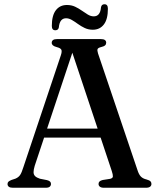

<svg xmlns="http://www.w3.org/2000/svg" viewBox="-20 -884 752 904"><path d="M172.5 -278.5H470.5L474 -236H168ZM220 -18Q220 -10 214.2 -5Q208.5 0 195.5 0H40.5Q27.5 0 21.5 -4.8Q15.5 -9.5 15.5 -17.5Q15.5 -24 19.2 -28Q23 -32 33.5 -36.5L53 -43Q67 -49 74.5 -59.8Q82 -70.5 90.5 -98L266.5 -623.5Q272.5 -641.5 269 -649.5Q265.5 -657.5 248 -662Q234.5 -665.5 229 -670.5Q223.5 -675.5 223.5 -682.5Q223.5 -691 229.8 -695.5Q236 -700 248.5 -700H455Q468 -700 474 -695.5Q480 -691 480 -683Q480 -675.5 474.8 -670.5Q469.5 -665.5 456.5 -662.5Q442 -659 439.5 -653Q437 -647 441.5 -632.5L627 -84Q633.5 -63 643 -53Q652.5 -43 670 -39Q684 -35 688.5 -30.2Q693 -25.5 693 -18Q693 -10 686.8 -5Q680.5 0 667.5 0H469Q456.5 0 450.2 -5Q444 -10 444 -18Q444 -25 448.5 -29.5Q453 -34 463.5 -36.5L498.5 -42Q511 -45 511.5 -53.2Q512 -61.5 506 -79.5L314.5 -654L329 -661L143.5 -103.5Q138 -85 138 -73.5Q138 -62 145.2 -54.8Q152.5 -47.5 168 -42.5L201 -36Q211 -33.5 215.5 -29.2Q220 -25 220 -18ZM417 -744Q396 -744 378.8 -752.2Q361.5 -760.5 346.8 -771.2Q332 -782 318.2 -790Q304.5 -798 291 -798Q261 -798 257 -755Q254.5 -741.5 240.5 -741.5Q224 -741.5 224 -762Q224 -811 243 -835.8Q262 -860.5 295 -860.5Q316.5 -860.5 333.5 -852.5Q350.5 -844.5 365.2 -834Q380 -823.5 393.8 -815.2Q407.5 -807 421.5 -807Q452 -807 455.5 -849.5Q458 -864 472 -864Q488 -864 488 -843Q488 -793.5 469 -768.8Q450 -744 417 -744Z"/></svg>

Font: Fraunces Wonky
Style: Regular
Weight: 400
Version: Version 1.000;[b76b70a41]